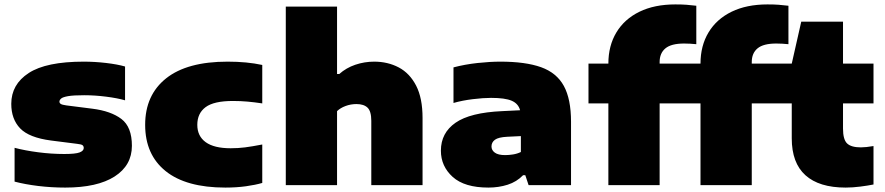

<svg xmlns="http://www.w3.org/2000/svg" viewBox="-20 -838 4004 869"><path d="M275 11Q213.5 11 153.5 3.8Q93.5 -3.5 46 -16V-169Q93.5 -156.5 153 -148.8Q212.5 -141 271 -141Q322 -141 340.5 -148.2Q359 -155.5 359 -168Q359 -176.5 353.5 -180.8Q348 -185 329 -187L211 -202Q111.5 -215 71.2 -257Q31 -299 31 -368Q31 -456 110 -507.5Q189 -559 359 -559Q408.5 -559 460 -553Q511.5 -547 546 -537V-384Q511.5 -394 460.2 -400.5Q409 -407 361 -407Q312 -407 288 -402.8Q264 -398.5 256.5 -391.8Q249 -385 249 -378Q249 -371.5 255.2 -367.5Q261.5 -363.5 280 -361L398 -346Q482 -335.5 529.5 -299.5Q577 -263.5 577 -178Q577 -89.5 498.8 -39.2Q420.5 11 275 11Z M1000 11Q822.5 11 729.8 -63.5Q637 -138 637 -273Q637 -408 732 -483.5Q827 -559 1010 -559Q1098 -559 1167 -544V-370Q1130.5 -375.5 1099.5 -378.2Q1068.5 -381 1034 -381Q948 -381 910.5 -353Q873 -325 873 -273Q873 -222 911 -194.5Q949 -167 1024 -167Q1058 -167 1089.2 -171Q1120.5 -175 1167 -184V-10Q1136.5 -1 1093.5 5Q1050.5 11 1000 11Z M1273.5 0V-808H1505.5V-503H1515.5Q1547 -531 1588.2 -545Q1629.5 -559 1673.5 -559Q1735 -559 1784.8 -532.8Q1834.5 -506.5 1863.5 -450.2Q1892.5 -394 1892.5 -304V0H1660.5V-291Q1660.5 -334.5 1643.5 -350.8Q1626.5 -367 1593.5 -367Q1567.5 -367 1544 -358.2Q1520.5 -349.5 1505.5 -335V0Z M2190.5 11Q2082.5 11 2029 -37.2Q1975.5 -85.5 1975.5 -156Q1975.5 -236.5 2041.8 -282.5Q2108 -328.5 2252.5 -335L2334 -339Q2326 -369 2296 -382Q2266 -395 2202.5 -395Q2167.5 -395 2120.2 -389.2Q2073 -383.5 2032.5 -372V-533Q2083.5 -546.5 2140.8 -552.8Q2198 -559 2244.5 -559Q2358.5 -559 2429 -533.8Q2499.5 -508.5 2532 -449Q2564.5 -389.5 2564.5 -287V0H2372.5L2357.5 -45H2347.5Q2318.5 -15 2277.8 -2Q2237 11 2190.5 11ZM2204.5 -175Q2204.5 -158 2219.8 -147Q2235 -136 2266.5 -136Q2283 -136 2302 -139Q2321 -142 2337.5 -150V-222L2275.5 -219Q2236 -217 2220.2 -205.5Q2204.5 -194 2204.5 -175Z M2733.5 0V-370H2643.5V-550H2733.5Q2733.5 -631 2769.8 -691.2Q2806 -751.5 2874 -784.8Q2942 -818 3036.5 -818Q3066 -818 3086.5 -816.5Q3107 -815 3131.5 -812V-638Q3116.5 -639.5 3103.8 -640.2Q3091 -641 3076.5 -641Q3018 -641 2991.8 -619.2Q2965.5 -597.5 2965.5 -557V-550H3103.5V-370H2965.5V0Z M3150.5 0V-370H3060.5V-550H3150.5Q3150.5 -631 3186.8 -691.2Q3223 -751.5 3291 -784.8Q3359 -818 3453.5 -818Q3483 -818 3503.5 -816.5Q3524 -815 3548.5 -812V-638Q3533.5 -639.5 3520.8 -640.2Q3508 -641 3493.5 -641Q3435 -641 3408.8 -619.2Q3382.5 -597.5 3382.5 -557V-550H3520.5V-370H3382.5V0Z M3807.5 11Q3687.5 11 3625.5 -44.8Q3563.5 -100.5 3563.5 -212V-370H3473.5V-550H3563.5L3606.5 -740H3795.5V-550H3933.5V-370H3795.5V-256Q3795.5 -206.5 3814 -188.8Q3832.5 -171 3876.5 -171Q3899 -171 3933.5 -177V-3Q3909 2 3874 6.5Q3839 11 3807.5 11Z"/></svg>

Font: Encode Sans Expanded Expanded Black
Style: Regular
Weight: 900
Width: 7
Designer: Multiple Designers
Foundry: Impallari Type
Version: Version 3.000; ttfautohint (v1.8.3) -l 8 -r 50 -G 200 -x 14 